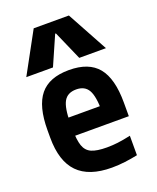

<svg xmlns="http://www.w3.org/2000/svg" viewBox="-147 -877 795 974"><g transform="rotate(-20 250.0 -390.0)"><path d="M287 10Q164 10 104 -51.5Q44 -113 44 -240V-280Q44 -409 93.5 -469.5Q143 -530 250 -530Q357 -530 406.5 -469.5Q456 -409 456 -280V-206H104V-304H359L336 -272V-275Q336 -357 316.5 -391Q297 -425 251 -425Q204 -425 184.5 -391Q165 -357 165 -275V-245Q165 -184 176 -152Q187 -120 215.5 -107.5Q244 -95 298 -95Q327 -95 356.5 -98.5Q386 -102 427 -111V-6Q394 1 358 5.5Q322 10 287 10ZM35 -570 155 -790H345L465 -570H321L252 -727H248L179 -570Z"/></g></svg>

Font: M PLUS Code Latin SemiBold
Style: Regular
Weight: 600
Designer: Coji Morishita
Foundry: UNDERFOREST DESIGN
Version: Version 1.002; ttfautohint (v1.8.3)